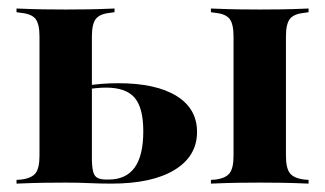

<svg xmlns="http://www.w3.org/2000/svg" viewBox="-20 -438 776 458"><path d="M537.1 -208.9V-350.8Q537.1 -380.6 527.8 -392.7Q518.5 -404.8 494.4 -407.3L483.1 -408.9V-417.7Q521 -416.1 547.2 -415.7Q573.4 -415.3 600 -415.3Q626.6 -415.3 652.8 -415.7Q679 -416.1 716.1 -417.7V-408.9L705.6 -407.3Q680.6 -404.8 671.4 -392.7Q662.1 -380.6 662.1 -350.8V-208.9ZM600 -2.4Q573.4 -2.4 547.2 -2Q521 -1.6 483.1 0V-8.9L494.4 -9.7Q518.5 -12.9 527.8 -25Q537.1 -37.1 537.1 -66.9V-208.9H662.1V-66.9Q662.1 -37.1 671.4 -25Q680.6 -12.9 705.6 -9.7L716.1 -8.9V0Q679 -1.6 652.8 -2Q626.6 -2.4 600 -2.4ZM74.2 -208.9V-350.8Q74.2 -380.6 64.9 -392.7Q55.6 -404.8 30.6 -407.3L19.4 -408.9V-417.7Q57.3 -416.1 83.9 -415.7Q110.5 -415.3 136.3 -415.3Q162.9 -415.3 189.1 -415.7Q215.3 -416.1 253.2 -417.7V-408.9L241.9 -407.3Q217.7 -404.8 208.5 -392.7Q199.2 -380.6 199.2 -350.8V-208.9ZM136.3 -2.4Q110.5 -2.4 83.9 -2Q57.3 -1.6 19.4 0V-8.9L30.6 -9.7Q55.6 -12.9 64.9 -25Q74.2 -37.1 74.2 -66.9V-208.9H199.2V-61.3Q199.2 -41.1 202 -29.4Q204.8 -17.7 212.5 -13.7Q220.2 -9.7 233.9 -9.7H238.7Q280.6 -9.7 301.2 -38.3Q321.8 -66.9 321.8 -125Q321.8 -180.6 301.2 -204.8Q280.6 -229 233.1 -229Q222.6 -229 209.7 -227.8Q196.8 -226.6 175.8 -223.4V-232.3Q201.6 -236.3 221.4 -237.9Q241.1 -239.5 262.1 -239.5Q351.6 -239.5 400.8 -209.3Q450 -179 450 -123.4Q450 -65.3 396.4 -32.7Q342.7 0 246 0Q217.7 0 192.3 -1.2Q166.9 -2.4 136.3 -2.4Z"/></svg>

Font: Playfair 144pt SemiCondensed ExtraBold
Style: Regular
Weight: 800
Width: 4
Designer: Claus Eggers Sørensen
Foundry: Claus Eggers Sørensen
Version: Version 2.203